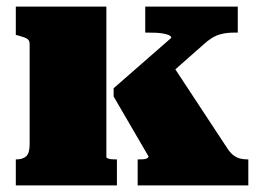

<svg xmlns="http://www.w3.org/2000/svg" viewBox="-20 -563 792 583"><path d="M734 0H398V-79H402Q409 -79 416 -79.5Q423 -80 427 -82.5Q431 -85 431 -88L325 -270V-295L500 -448Q500 -453 493.5 -456Q487 -459 476.5 -461Q466 -463 454 -463.5Q442 -464 431 -464H421V-543H702V-464H691Q670 -464 653.5 -460Q637 -456 624 -448Q611 -440 597 -427L428 -278L489 -388L670 -113Q679 -99 689 -91.5Q699 -84 709.5 -81.5Q720 -79 732 -79H734ZM303 -543V-86Q303 -84 307.5 -82Q312 -80 318.5 -79.5Q325 -79 331 -79H335V0H28V-79H30Q49 -79 59.5 -88.5Q70 -98 70 -125V-429Q70 -437 66.5 -441.5Q63 -446 55 -449Q47 -452 36 -455L28 -457V-543Z"/></svg>

Font: Roboto Serif Black
Style: Regular
Weight: 900
Designer: Greg Gazdowicz
Foundry: Commercial Type
Version: Version 1.008